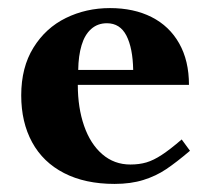

<svg xmlns="http://www.w3.org/2000/svg" viewBox="-20 -444 515 475"><path d="M32.5 -208Q32.5 -277.5 62.8 -326.2Q93 -375 143 -399.5Q193 -424 252 -424Q311 -424 355 -401.8Q399 -379.5 423.2 -336.8Q447.5 -294 447.5 -234H172.5Q172.5 -177.5 188 -132.8Q203.5 -88 233 -62.5Q262.5 -37 302.5 -37Q324.5 -37 342.2 -42.2Q360 -47.5 380.2 -60.8Q400.5 -74 429.5 -99L450 -71Q416.5 -42.5 391.2 -25.5Q366 -8.5 334.8 1.2Q303.5 11 263.5 11Q190.5 11 138.5 -15.8Q86.5 -42.5 59.5 -92Q32.5 -141.5 32.5 -208ZM244.5 -386.5Q221.5 -386.5 205.5 -372.2Q189.5 -358 181.8 -332Q174 -306 173.5 -271H309.5Q308.5 -325 292.8 -355.8Q277 -386.5 244.5 -386.5Z"/></svg>

Font: Didactic
Style: Regular
Weight: 400
Designer: Tyler Finck
Foundry: Etcetera Type Co
Version: Version 3.007;FEAKit 1.0